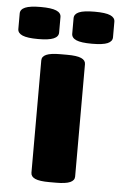

<svg xmlns="http://www.w3.org/2000/svg" viewBox="-114 -748 494 788"><g transform="rotate(5 133.0 -354.5)"><path d="M119 2Q79 2 61 -6Q43 -14 43 -30V-493Q43 -509 61 -517Q79 -525 119 -525H147Q187 -525 205 -517Q223 -509 223 -493V-30Q223 -14 205 -6Q187 2 147 2ZM244 -579Q199 -579 179.5 -587.5Q160 -596 160 -613V-677Q160 -694 179.5 -702.5Q199 -711 244 -711Q289 -711 308.5 -702.5Q328 -694 328 -677V-613Q328 -596 308.5 -587.5Q289 -579 244 -579ZM22 -579Q-22 -579 -42 -587.5Q-62 -596 -62 -613V-677Q-62 -694 -42 -702.5Q-22 -711 22 -711Q66 -711 86 -702.5Q106 -694 106 -677V-613Q106 -596 86 -587.5Q66 -579 22 -579Z"/></g></svg>

Font: Asap Black
Style: Regular
Weight: 900
Designer: Pablo Cosgaya
Foundry: Omnibus-Type
Version: Version 3.001; ttfautohint (v1.8.4.7-5d5b)